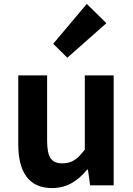

<svg xmlns="http://www.w3.org/2000/svg" viewBox="-20 -944 677 978"><path d="M422 -924 251 -721 323 -650 522 -826ZM245 14C322 14 376 -23 424 -80H428L439 0H559V-560H412V-182C373 -131 345 -112 298 -112C242 -112 220 -141 220 -229V-560H73V-210C73 -70 125 14 245 14Z"/></svg>

Font: Spoqa Han Sans Neo Bold
Style: Bold
Weight: 700
Designer: [Spoqa Han Sans Neo] Dong-huui Kim  Younghwa Kang  Yujin Lee  [Noto Sans] Ryoko NISHIZUKA  (kana & ideographs); Paul D. 
Foundry: Spoqa (http://www.spoqa-han-sans.com)
Version: Version 1.100;hotconv 1.0.109;makeotfexe 2.5.65596